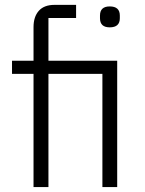

<svg xmlns="http://www.w3.org/2000/svg" viewBox="-20 -760 588 780"><path d="M116.2 0V-460H28.8V-513.2H116.2V-649.9Q116.2 -691.9 137.7 -716.1Q159.2 -740.2 201.2 -740.2H289.1V-687H176.8V-513.2H456.1V0H396V-460H176.8V0ZM425.8 -648.9Q386.2 -648.9 386.2 -686V-696.8Q386.2 -733.9 425.8 -733.9Q466.8 -733.9 466.8 -696.8V-686Q466.8 -648.9 425.8 -648.9Z"/></svg>

Font: Anuphan Light
Style: Regular
Weight: 300
Designer: Mike Abbink, Paul van der Laan, Pieter van Rosmalen, Mint Tantisuwanna
Foundry: Bold Monday; Cadson Demak
Version: Version 3.002;hotconv 1.0.109;makeotfexe 2.5.65596